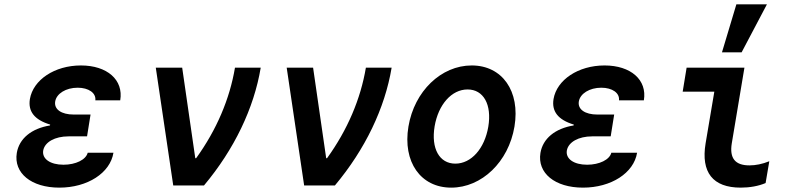

<svg xmlns="http://www.w3.org/2000/svg" viewBox="-20 -850 3640 880"><path d="M417 -390H531C547 -484 471 -550 351 -550C230 -550 132 -484 117 -396C108 -340 137 -301 210 -279L209 -275C124 -261 68 -215 57 -149C42 -57 123 10 252 10C381 10 485 -57 500 -150H382C374 -118 327 -95 271 -95C210 -95 172 -122 178 -160C185 -199 232 -225 294 -225H379L395 -325H318C261 -325 227 -349 233 -385C239 -421 282 -448 336 -448C386 -448 421 -424 417 -390Z M774 0H915C1054 -166 1144 -354 1175 -540H1057C1033 -397 973 -255 879 -125H875L815 -540H694Z M1374 0H1515C1654 -166 1744 -354 1775 -540H1657C1633 -397 1573 -255 1479 -125H1475L1415 -540H1294Z M2048 10C2188 10 2311 -108 2338 -270C2365 -432 2282 -550 2142 -550C2002 -550 1879 -432 1852 -270C1825 -108 1908 10 2048 10ZM2067 -100C1994 -100 1955 -169 1972 -271C1989 -371 2050 -440 2123 -440C2196 -440 2235 -371 2218 -269C2201 -169 2140 -100 2067 -100Z M2817 -390H2931C2947 -484 2871 -550 2751 -550C2630 -550 2532 -484 2517 -396C2508 -340 2537 -301 2610 -279L2609 -275C2524 -261 2468 -215 2457 -149C2442 -57 2523 10 2652 10C2781 10 2885 -57 2900 -150H2782C2774 -118 2727 -95 2671 -95C2610 -95 2572 -122 2578 -160C2585 -199 2632 -225 2694 -225H2779L2795 -325H2718C2661 -325 2627 -349 2633 -385C2639 -421 2682 -448 2736 -448C2786 -448 2821 -424 2817 -390Z M3392 -540H3127L3109 -430H3254L3214 -193C3192 -60 3247 10 3375 10C3416 10 3456 3 3489 -11L3506 -111C3474 -98 3443 -92 3415 -92C3349 -92 3323 -125 3334 -193ZM3495 -830H3355L3289 -610H3379Z"/></svg>

Font: CommitMono
Style: Bold Italic
Weight: 700
Monospace: yes
Designer: Eigil Nikolajsen
Foundry: Eigil Nikolajsen
Version: Version 1.143